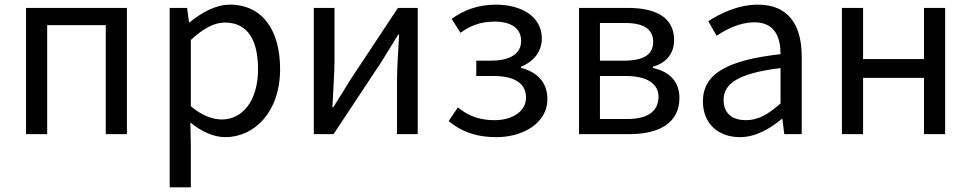

<svg xmlns="http://www.w3.org/2000/svg" viewBox="-20 -577 4178 826"><path d="M92 0H183V-469H435V0H526V-543H92Z M710 229H801V45L799 -50C848 -10 900 13 949 13C1074 13 1185 -94 1185 -280C1185 -447 1109 -557 969 -557C906 -557 845 -521 796 -481H793L785 -543H710ZM934 -63C898 -63 850 -78 801 -120V-405C854 -454 901 -480 947 -480C1050 -480 1090 -399 1090 -279C1090 -144 1024 -63 934 -63Z M1330 0H1415L1621 -311C1641 -344 1672 -394 1693 -428H1697C1693 -357 1688 -284 1688 -227V0H1777V-543H1692L1486 -232C1466 -199 1435 -149 1414 -116H1410C1413 -186 1419 -259 1419 -316V-543H1330Z M2116 13C2232 13 2335 -49 2335 -150C2335 -228 2285 -269 2221 -285V-290C2278 -312 2311 -358 2311 -411C2311 -509 2219 -557 2114 -557C2035 -557 1975 -533 1923 -496L1961 -436C2005 -467 2046 -484 2109 -484C2176 -484 2222 -457 2222 -401C2222 -348 2178 -316 2091 -316H2029V-250H2104C2193 -250 2243 -219 2243 -157C2243 -97 2183 -60 2108 -60C2053 -60 2000 -73 1950 -115L1910 -56C1974 -4 2040 13 2116 13Z M2471 0H2688C2814 0 2903 -47 2903 -156C2903 -234 2850 -271 2789 -285V-290C2845 -306 2880 -345 2880 -405C2880 -504 2799 -543 2680 -543H2471ZM2561 -316V-478H2671C2754 -478 2790 -448 2790 -397C2790 -346 2755 -316 2664 -316ZM2561 -65V-250H2672C2765 -250 2813 -216 2813 -161C2813 -100 2769 -65 2678 -65Z M3163 13C3230 13 3291 -22 3343 -65H3346L3354 0H3429V-334C3429 -468 3373 -557 3241 -557C3154 -557 3077 -518 3027 -486L3063 -423C3106 -452 3163 -481 3226 -481C3315 -481 3338 -414 3338 -344C3107 -318 3004 -259 3004 -141C3004 -43 3072 13 3163 13ZM3189 -60C3135 -60 3093 -85 3093 -147C3093 -217 3155 -262 3338 -284V-132C3285 -85 3242 -60 3189 -60Z M3602 0H3693V-242H3955V0H4046V-543H3955V-323H3693V-543H3602Z"/></svg>

Font: Source Han Sans TC
Style: Regular
Weight: 400
Designer: Ryoko NISHIZUKA 西塚涼子 (kana, bopomofo & ideographs); Paul D. Hunt (Latin, Greek & Cyrillic); Sandoll Communications 산돌커뮤니
Foundry: Adobe
Version: Version 2.002;hotconv 1.0.116;makeotfexe 2.5.65601